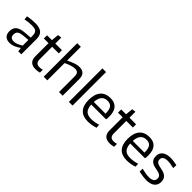

<svg xmlns="http://www.w3.org/2000/svg" viewBox="228 -2034 3272 3272"><g transform="rotate(45 1864.0 -398.5)"><path d="M183 5Q113 5 76 -31.5Q39 -68 39 -137Q39 -215 88 -256Q137 -297 245 -305L374 -315V-354Q374 -389 367.5 -412.5Q361 -436 345.5 -450.5Q330 -465 304 -471Q278 -477 239 -477Q205 -477 165.5 -473Q126 -469 80 -460L73 -527Q126 -537 169.5 -541.5Q213 -546 257 -546Q362 -546 412 -503Q462 -460 462 -369V0H389L380 -68H374Q325 -33 278 -14Q231 5 183 5ZM215 -63Q251 -63 292.5 -80Q334 -97 374 -123V-259L269 -250Q191 -243 159.5 -219.5Q128 -196 128 -144Q128 -63 215 -63Z M811 9Q734 9 694.5 -30Q655 -69 655 -144V-463H543V-540H660L673 -675L742 -684V-540H902V-463H743V-162Q743 -111 765.5 -87Q788 -63 836 -63Q851 -63 869 -65.5Q887 -68 907 -74V-4Q884 2 859 5.5Q834 9 811 9Z M1002 -808H1089V-478Q1166 -515 1218.5 -532.5Q1271 -550 1317 -550Q1386 -550 1422.5 -513.5Q1459 -477 1459 -402V0H1371V-373Q1371 -429 1350 -452.5Q1329 -476 1284 -476Q1246 -476 1196 -460Q1146 -444 1089 -417V0H1002Z M1609 -808H1697V0H1609Z M2072 9Q1948 9 1885 -59.5Q1822 -128 1822 -263Q1822 -402 1884.5 -475.5Q1947 -549 2066 -549Q2273 -549 2273 -308Q2273 -262 2266 -238H1910Q1915 -144 1956.5 -103Q1998 -62 2083 -62Q2121 -62 2164 -69Q2207 -76 2249 -90L2254 -23Q2214 -8 2165.5 0.5Q2117 9 2072 9ZM2064 -481Q1920 -481 1910 -300H2192Q2192 -398 2161 -439.5Q2130 -481 2064 -481Z M2598 9Q2521 9 2481.5 -30Q2442 -69 2442 -144V-463H2330V-540H2447L2460 -675L2529 -684V-540H2689V-463H2530V-162Q2530 -111 2552.5 -87Q2575 -63 2623 -63Q2638 -63 2656 -65.5Q2674 -68 2694 -74V-4Q2671 2 2646 5.5Q2621 9 2598 9Z M3011 9Q2887 9 2824 -59.5Q2761 -128 2761 -263Q2761 -402 2823.5 -475.5Q2886 -549 3005 -549Q3212 -549 3212 -308Q3212 -262 3205 -238H2849Q2854 -144 2895.5 -103Q2937 -62 3022 -62Q3060 -62 3103 -69Q3146 -76 3188 -90L3193 -23Q3153 -8 3104.5 0.5Q3056 9 3011 9ZM3003 -481Q2859 -481 2849 -300H3131Q3131 -398 3100 -439.5Q3069 -481 3003 -481Z M3485 11Q3449 11 3407 5.5Q3365 0 3302 -12V-84Q3352 -72 3396.5 -64.5Q3441 -57 3481 -57Q3541 -57 3571.5 -80Q3602 -103 3602 -145Q3602 -168 3594 -183.5Q3586 -199 3571 -210Q3556 -221 3535 -227.5Q3514 -234 3489 -239Q3458 -245 3426 -252.5Q3394 -260 3368 -276.5Q3342 -293 3325.5 -321.5Q3309 -350 3309 -398Q3309 -471 3361.5 -512Q3414 -553 3508 -553Q3525 -553 3541 -552Q3557 -551 3575 -548.5Q3593 -546 3615 -542.5Q3637 -539 3667 -533L3663 -460Q3612 -471 3578 -476.5Q3544 -482 3515 -482Q3394 -482 3394 -400Q3394 -376 3403.5 -360.5Q3413 -345 3430 -335Q3447 -325 3470 -319Q3493 -313 3520 -308Q3556 -301 3586.5 -290.5Q3617 -280 3639.5 -262Q3662 -244 3674.5 -216.5Q3687 -189 3687 -149Q3687 -74 3634.5 -31.5Q3582 11 3485 11Z"/></g></svg>

Font: Encode Sans Normal
Style: Regular
Weight: 400
Designer: Pablo Impallari, Andres Torresi
Foundry: Pablo Impallari, Andres Torresi
Version: Version 1.000; ttfautohint (v1.00) -l 8 -r 50 -G 200 -x 14 -